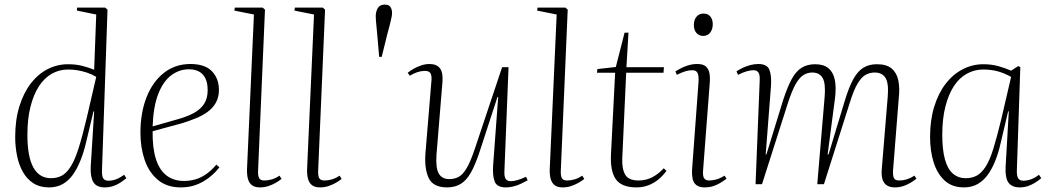

<svg xmlns="http://www.w3.org/2000/svg" viewBox="-20 -800 4552 834"><path d="M423 -61Q422 -34 429 -24.5Q436 -15 451 -15Q468 -15 485 -21.5Q502 -28 519 -41L529 -26Q517 -16 502.5 -6.5Q488 3 471 8.5Q454 14 435 14Q399 14 385.5 -9Q372 -32 374 -75L389 -316H386L354 -182Q344 -139 329.5 -103Q315 -67 296.5 -41Q278 -15 252.5 -0.5Q227 14 193 14Q153 14 125 -4Q97 -22 79.5 -53Q62 -84 54 -123.5Q46 -163 46 -205Q46 -280 64.5 -339Q83 -398 114.5 -438.5Q146 -479 187.5 -500Q229 -521 276 -521Q310 -521 339 -513.5Q368 -506 389 -497L398 -737L314 -754L315 -767H437L447 -758ZM201 -26Q229 -26 249.5 -37.5Q270 -49 288 -78Q306 -107 322 -158Q338 -209 357 -289L398 -466Q378 -478 358 -484.5Q338 -491 318 -494.5Q298 -498 275 -498Q238 -498 205.5 -480Q173 -462 149.5 -426Q126 -390 112.5 -337Q99 -284 99 -214Q99 -119 125 -72.5Q151 -26 201 -26Z M807 -522Q870 -522 900.5 -490.5Q931 -459 931 -409Q931 -378 918 -354.5Q905 -331 882.5 -314.5Q860 -298 830.5 -286Q801 -274 768 -264L643 -230Q642 -158 657 -110Q672 -62 703 -38Q734 -14 779 -14Q804 -14 827.5 -20.5Q851 -27 874 -42.5Q897 -58 920 -85L933 -73Q919 -55 901.5 -39.5Q884 -24 863.5 -12Q843 0 819 7Q795 14 765 14Q705 14 666 -18.5Q627 -51 608.5 -105Q590 -159 590 -223Q590 -310 616.5 -377.5Q643 -445 692 -483.5Q741 -522 807 -522ZM882 -408Q882 -439 872.5 -459Q863 -479 845 -489Q827 -499 800 -499Q759 -499 724 -473Q689 -447 667.5 -392Q646 -337 643 -251L752 -282Q795 -294 823.5 -310Q852 -326 867 -349.5Q882 -373 882 -408Z M1083 -737 998 -754 1000 -767H1121L1131 -758L1101 -59Q1100 -37 1105.5 -26.5Q1111 -16 1128 -16Q1145 -16 1161.5 -21Q1178 -26 1194 -37L1203 -23Q1192 -14 1177 -5.5Q1162 3 1145 8.5Q1128 14 1109 14Q1087 14 1074.5 4.5Q1062 -5 1057 -23Q1052 -41 1053 -67Z M1344 -737 1259 -754 1261 -767H1382L1392 -758L1362 -59Q1361 -37 1366.5 -26.5Q1372 -16 1389 -16Q1406 -16 1422.5 -21Q1439 -26 1455 -37L1464 -23Q1453 -14 1438 -5.5Q1423 3 1406 8.5Q1389 14 1370 14Q1348 14 1335.5 4.5Q1323 -5 1318 -23Q1313 -41 1314 -67Z M1638 -553H1627L1619 -646Q1617 -667 1615.5 -683Q1614 -699 1613 -711Q1612 -723 1612 -731Q1613 -754 1622.5 -767Q1632 -780 1651 -780Q1670 -780 1676.5 -769Q1683 -758 1683 -744Q1683 -736 1680.5 -723.5Q1678 -711 1673.5 -693.5Q1669 -676 1663 -654Z M1751 -484Q1762 -493 1777 -501.5Q1792 -510 1810 -516Q1828 -522 1846 -522Q1876 -522 1890.5 -504Q1905 -486 1902 -445L1876 -128Q1872 -70 1886 -46Q1900 -22 1932 -22Q1954 -22 1972 -31.5Q1990 -41 2007 -69.5Q2024 -98 2043 -155L2161 -508H2189L2171 -56Q2170 -33 2176.5 -23Q2183 -13 2199 -13Q2211 -13 2227 -17.5Q2243 -22 2265 -32L2272 -17Q2262 -12 2251 -6Q2240 0 2227.5 4.5Q2215 9 2202.5 11.5Q2190 14 2177 14Q2139 14 2129 -11Q2119 -36 2122 -81L2144 -379H2141L2064 -143Q2045 -85 2025.5 -50.5Q2006 -16 1981 -1Q1956 14 1922 14Q1861 14 1842 -27Q1823 -68 1828 -134L1854 -449Q1856 -471 1850 -481.5Q1844 -492 1826 -492Q1810 -492 1794 -487Q1778 -482 1760 -471Z M2398 -737 2313 -754 2315 -767H2436L2446 -758L2416 -59Q2415 -37 2420.5 -26.5Q2426 -16 2443 -16Q2460 -16 2476.5 -21Q2493 -26 2509 -37L2518 -23Q2507 -14 2492 -5.5Q2477 3 2460 8.5Q2443 14 2424 14Q2402 14 2389.5 4.5Q2377 -5 2372 -23Q2367 -41 2368 -67Z M2575 -500 2655 -509 2693 -658H2710L2701 -508H2864L2862 -484H2700L2683 -113Q2681 -67 2695.5 -41.5Q2710 -16 2754 -16Q2786 -16 2813 -30Q2840 -44 2863 -69L2875 -58Q2860 -37 2840 -20.5Q2820 -4 2796 5Q2772 14 2745 14Q2680 14 2655 -21.5Q2630 -57 2634 -132L2652 -484H2573Z M3014 -441Q3016 -469 3010.5 -482Q3005 -495 2987 -495Q2973 -495 2957.5 -490.5Q2942 -486 2920 -475L2914 -490Q2938 -505 2961 -513.5Q2984 -522 3009 -522Q3034 -522 3046 -511.5Q3058 -501 3061.5 -482.5Q3065 -464 3063 -440L3034 -60Q3032 -34 3039 -25Q3046 -16 3060 -16Q3075 -16 3091.5 -20.5Q3108 -25 3127 -37L3136 -24Q3123 -14 3108 -5Q3093 4 3076.5 9Q3060 14 3041 14Q3018 14 3005 4Q2992 -6 2988.5 -23.5Q2985 -41 2986 -61ZM2994 -691Q2994 -714 3005.5 -727.5Q3017 -741 3035 -741Q3049 -741 3057.5 -735.5Q3066 -730 3071 -719.5Q3076 -709 3076 -694Q3076 -673 3065 -658.5Q3054 -644 3034 -644Q3017 -644 3005.5 -656.5Q2994 -669 2994 -691Z M3562 -379Q3567 -437 3553.5 -461Q3540 -485 3508 -485Q3489 -485 3471.5 -475Q3454 -465 3437.5 -437Q3421 -409 3403 -354L3290 0H3262L3280 -452Q3281 -475 3274.5 -485Q3268 -495 3252 -495Q3240 -495 3224 -490.5Q3208 -486 3186 -475L3179 -490Q3192 -499 3207.5 -506Q3223 -513 3240 -517.5Q3257 -522 3274 -522Q3312 -522 3322 -497Q3332 -472 3329 -427L3306 -129H3309L3382 -366Q3401 -424 3419.5 -457.5Q3438 -491 3462.5 -506Q3487 -521 3521 -521Q3557 -521 3578 -504Q3599 -487 3606 -454.5Q3613 -422 3607 -373L3575 -129H3579L3650 -364Q3668 -423 3687 -457Q3706 -491 3730.5 -506Q3755 -521 3789 -521Q3831 -521 3853 -502.5Q3875 -484 3882 -451Q3889 -418 3884 -374L3859 -58Q3858 -37 3863 -26.5Q3868 -16 3886 -16Q3903 -16 3919 -21Q3935 -26 3952 -37L3961 -24Q3950 -15 3935 -6Q3920 3 3903 8.5Q3886 14 3867 14Q3847 14 3833.5 6Q3820 -2 3814 -19Q3808 -36 3810 -63L3836 -379Q3841 -438 3826.5 -461.5Q3812 -485 3779 -485Q3759 -485 3741 -475.5Q3723 -466 3706 -438.5Q3689 -411 3671 -353L3559 0H3530Z M4397 -62Q4396 -35 4403 -25Q4410 -15 4425 -15Q4442 -15 4459.5 -21.5Q4477 -28 4493 -41L4503 -26Q4490 -15 4475.5 -6Q4461 3 4444.5 8.5Q4428 14 4409 14Q4386 14 4371.5 4Q4357 -6 4352 -25.5Q4347 -45 4348 -73L4362 -316H4359L4326 -176Q4317 -136 4303 -101Q4289 -66 4270.5 -40.5Q4252 -15 4226.5 -0.5Q4201 14 4167 14Q4115 14 4082.5 -16.5Q4050 -47 4035 -96.5Q4020 -146 4020 -205Q4020 -278 4038 -336.5Q4056 -395 4087.5 -436Q4119 -477 4161.5 -499Q4204 -521 4251 -521Q4286 -521 4315.5 -513Q4345 -505 4372 -493L4403 -513L4412 -508ZM4175 -26Q4202 -26 4222.5 -37Q4243 -48 4261 -75.5Q4279 -103 4294.5 -153Q4310 -203 4329 -281L4372 -466Q4341 -483 4313 -490.5Q4285 -498 4250 -498Q4213 -498 4180 -480Q4147 -462 4123.5 -426Q4100 -390 4086.5 -337Q4073 -284 4073 -214Q4073 -150 4084.5 -108Q4096 -66 4119 -46Q4142 -26 4175 -26Z"/></svg>

Font: Literata 60pt ExtraLight
Style: Italic
Weight: 250
Italic angle: -2°
Designer: Latin by Veronika Burian and Jose Scaglione. Greek by Irene Vlachou. Cyrillic by Vera Evstafieva
Foundry: TypeTogether
Version: Version 3.103;gftools[0.9.29]